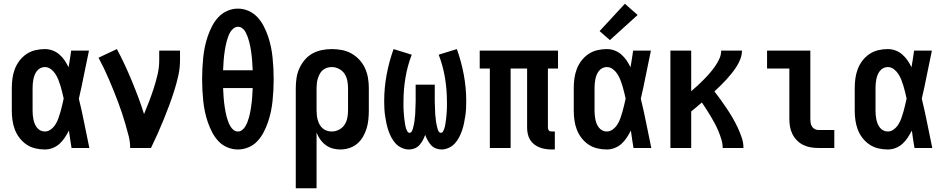

<svg xmlns="http://www.w3.org/2000/svg" viewBox="-20 -790 5040 1025"><path d="M219 8Q194 8 168.5 2Q143 -4 121.5 -18.5Q100 -33 84 -54Q68 -75 59 -99Q50 -123 46.5 -148.5Q43 -174 43 -200V-320Q43 -346 46.5 -371.5Q50 -397 59 -421Q68 -445 84 -466Q100 -487 121.5 -501.5Q143 -516 168.5 -522Q194 -528 219 -528Q241 -528 261 -520.5Q281 -513 297 -499Q313 -485 325 -467.5Q337 -450 346 -431Q350 -454 353.5 -476Q357 -498 360 -520H455Q441 -456 428.5 -391.5Q416 -327 401 -263Q417 -198 430 -132Q443 -66 457 0H362Q358 -23 354.5 -46.5Q351 -70 348 -93Q338 -74 326 -55.5Q314 -37 298 -22.5Q282 -8 261.5 0Q241 8 219 8ZM219 -88Q237 -88 252 -99.5Q267 -111 276.5 -126.5Q286 -142 292 -159Q298 -176 303 -193.5Q308 -211 312 -228.5Q316 -246 320 -264Q316 -281 312 -298Q308 -315 303 -331.5Q298 -348 291.5 -364.5Q285 -381 275.5 -395.5Q266 -410 251.5 -421Q237 -432 219 -432Q207 -432 196 -426.5Q185 -421 177.5 -411.5Q170 -402 165.5 -391Q161 -380 158.5 -368Q156 -356 155 -344Q154 -332 154 -320V-200Q154 -188 155 -176Q156 -164 158.5 -152Q161 -140 165.5 -129Q170 -118 177.5 -108.5Q185 -99 196 -93.5Q207 -88 219 -88Z M675 0Q675 -32 667 -63.5Q659 -95 650 -126Q641 -157 631 -187Q621 -217 609.5 -247.5Q598 -278 586 -307.5Q574 -337 561.5 -366.5Q549 -396 535 -425Q521 -454 506 -482L604 -528Q626 -487 646 -444Q666 -401 684 -357.5Q702 -314 718.5 -270Q735 -226 749 -181Q763 -215 776.5 -250Q790 -285 801.5 -321Q813 -357 821.5 -393.5Q830 -430 830 -468V-520H941V-468Q941 -427 932 -386.5Q923 -346 910.5 -306.5Q898 -267 883.5 -228Q869 -189 853.5 -151Q838 -113 821 -75Q804 -37 786 0Z M1250 8Q1221 8 1193.5 -3.5Q1166 -15 1146 -36.5Q1126 -58 1112.5 -84Q1099 -110 1089.5 -137.5Q1080 -165 1074 -193.5Q1068 -222 1065 -251Q1062 -280 1060.5 -309Q1059 -338 1059 -368Q1059 -397 1060.5 -426Q1062 -455 1065 -484Q1068 -513 1074 -541.5Q1080 -570 1089.5 -597.5Q1099 -625 1112.5 -651Q1126 -677 1146 -698.5Q1166 -720 1193.5 -732Q1221 -744 1250 -744Q1279 -744 1306.5 -732Q1334 -720 1354 -698.5Q1374 -677 1387.5 -651Q1401 -625 1410.5 -597.5Q1420 -570 1426 -541.5Q1432 -513 1435 -484Q1438 -455 1439.5 -426Q1441 -397 1441 -367Q1441 -338 1439.5 -309Q1438 -280 1435 -251Q1432 -222 1426 -193.5Q1420 -165 1410.5 -137.5Q1401 -110 1387.5 -84Q1374 -58 1354 -36.5Q1334 -15 1306.5 -3.5Q1279 8 1250 8ZM1171 -415H1329Q1328 -428 1327.5 -441Q1327 -454 1326 -467Q1325 -480 1323.5 -493Q1322 -506 1320 -519Q1318 -532 1315.5 -544.5Q1313 -557 1309.5 -570Q1306 -583 1301.5 -595Q1297 -607 1291 -618.5Q1285 -630 1274.5 -638.5Q1264 -647 1251 -647Q1238 -647 1227 -638.5Q1216 -630 1209.5 -619Q1203 -608 1198.5 -595.5Q1194 -583 1190.5 -570.5Q1187 -558 1184.5 -545Q1182 -532 1180 -519.5Q1178 -507 1176.5 -494Q1175 -481 1174 -468Q1173 -455 1172.5 -442Q1172 -429 1171 -415ZM1250 -88Q1263 -88 1273.5 -96.5Q1284 -105 1290.5 -116.5Q1297 -128 1301.5 -140Q1306 -152 1309.5 -164.5Q1313 -177 1315.5 -190Q1318 -203 1320 -216Q1322 -229 1323.5 -242Q1325 -255 1326 -267.5Q1327 -280 1327.5 -293Q1328 -306 1329 -320H1171Q1172 -306 1172.5 -293Q1173 -280 1174 -267.5Q1175 -255 1176.5 -242Q1178 -229 1180 -216Q1182 -203 1184.5 -190Q1187 -177 1190.5 -164.5Q1194 -152 1198.5 -140Q1203 -128 1209.5 -116.5Q1216 -105 1226.5 -96.5Q1237 -88 1250 -88Z M1559 215V-320Q1559 -347 1563 -373.5Q1567 -400 1578 -424.5Q1589 -449 1606.5 -470Q1624 -491 1647.5 -504Q1671 -517 1697.5 -522.5Q1724 -528 1751 -528Q1778 -528 1805 -523Q1832 -518 1856 -504.5Q1880 -491 1898.5 -471Q1917 -451 1928.5 -426Q1940 -401 1944.5 -374Q1949 -347 1949 -320V-200Q1949 -176 1946.5 -151.5Q1944 -127 1937 -104Q1930 -81 1917.5 -59.5Q1905 -38 1886.5 -22.5Q1868 -7 1844.5 0.5Q1821 8 1797 8Q1776 8 1756 2.5Q1736 -3 1719 -15.5Q1702 -28 1690 -45Q1678 -62 1670 -82V215ZM1751 -88Q1771 -88 1789.5 -97.5Q1808 -107 1819 -123.5Q1830 -140 1834 -160Q1838 -180 1838 -200V-320Q1838 -340 1834 -360Q1830 -380 1819 -396.5Q1808 -413 1789.5 -422.5Q1771 -432 1751 -432Q1738 -432 1725.5 -428Q1713 -424 1703 -415.5Q1693 -407 1687 -395.5Q1681 -384 1677 -371.5Q1673 -359 1671.5 -346Q1670 -333 1670 -320V-200Q1670 -187 1671.5 -174Q1673 -161 1676.5 -148.5Q1680 -136 1686.5 -124.5Q1693 -113 1703 -104.5Q1713 -96 1725.5 -92Q1738 -88 1751 -88Z M2163 8Q2144 8 2125 -0.5Q2106 -9 2092.5 -23.5Q2079 -38 2069.5 -56Q2060 -74 2053.5 -93Q2047 -112 2043 -131.5Q2039 -151 2036 -170.5Q2033 -190 2032 -210Q2031 -230 2031 -250Q2031 -321 2044 -391Q2057 -461 2081 -528L2178 -498Q2155 -438 2144.5 -375Q2134 -312 2134 -248Q2134 -241 2134 -233.5Q2134 -226 2134 -218.5Q2134 -211 2134.5 -203.5Q2135 -196 2135.5 -189Q2136 -182 2136.5 -174.5Q2137 -167 2138 -159.5Q2139 -152 2140 -145Q2141 -138 2142 -130.5Q2143 -123 2144.5 -116Q2146 -109 2148.5 -102Q2151 -95 2155 -88Q2159 -81 2166 -81Q2173 -81 2177 -87Q2181 -93 2183 -99.5Q2185 -106 2186.5 -112.5Q2188 -119 2189.5 -125.5Q2191 -132 2192 -139Q2193 -146 2193.5 -152.5Q2194 -159 2195 -165.5Q2196 -172 2196.5 -179Q2197 -186 2197 -192.5Q2197 -199 2197.5 -206Q2198 -213 2198 -219.5Q2198 -226 2198.5 -233Q2199 -240 2199 -246.5Q2199 -253 2199 -260V-338H2301V-260Q2301 -253 2301 -246.5Q2301 -240 2301.5 -233Q2302 -226 2302 -219.5Q2302 -213 2302.5 -206Q2303 -199 2303 -192.5Q2303 -186 2303.5 -179Q2304 -172 2305 -165.5Q2306 -159 2306.5 -152.5Q2307 -146 2308 -139Q2309 -132 2310.5 -125.5Q2312 -119 2313.5 -112.5Q2315 -106 2317 -99.5Q2319 -93 2323 -87Q2327 -81 2334 -81Q2341 -81 2345 -88Q2349 -95 2351.5 -102Q2354 -109 2355.5 -116Q2357 -123 2358 -130.5Q2359 -138 2360 -145Q2361 -152 2362 -159.5Q2363 -167 2363.5 -174.5Q2364 -182 2364.5 -189Q2365 -196 2365.5 -203.5Q2366 -211 2366 -218.5Q2366 -226 2366 -233.5Q2366 -241 2366 -248Q2366 -312 2355.5 -375Q2345 -438 2322 -498L2419 -528Q2443 -461 2456 -391Q2469 -321 2469 -250Q2469 -230 2468 -210Q2467 -190 2464 -170.5Q2461 -151 2457 -131.5Q2453 -112 2446.5 -93Q2440 -74 2430.5 -56Q2421 -38 2407.5 -23.5Q2394 -9 2375 -0.5Q2356 8 2337 8Q2321 8 2306 2Q2291 -4 2280.5 -16Q2270 -28 2262.5 -42Q2255 -56 2250 -70Q2245 -56 2237.5 -42Q2230 -28 2219.5 -16Q2209 -4 2194 2Q2179 8 2163 8Z M2925 8Q2909 8 2892.5 5.5Q2876 3 2860.5 -3Q2845 -9 2831.5 -19.5Q2818 -30 2809.5 -44.5Q2801 -59 2797.5 -75.5Q2794 -92 2794 -108V-424H2706V0H2595V-424H2541V-520H2959V-424H2905V-108Q2905 -104 2906.5 -100Q2908 -96 2910.5 -93Q2913 -90 2917 -89Q2921 -88 2925 -88H2942V8Z M3219 8Q3194 8 3168.5 2Q3143 -4 3121.5 -18.5Q3100 -33 3084 -54Q3068 -75 3059 -99Q3050 -123 3046.5 -148.5Q3043 -174 3043 -200V-320Q3043 -346 3046.5 -371.5Q3050 -397 3059 -421Q3068 -445 3084 -466Q3100 -487 3121.5 -501.5Q3143 -516 3168.5 -522Q3194 -528 3219 -528Q3241 -528 3261 -520.5Q3281 -513 3297 -499Q3313 -485 3325 -467.5Q3337 -450 3346 -431Q3350 -454 3353.5 -476Q3357 -498 3360 -520H3455Q3441 -456 3428.5 -391.5Q3416 -327 3401 -263Q3417 -198 3430 -132Q3443 -66 3457 0H3362Q3358 -23 3354.5 -46.5Q3351 -70 3348 -93Q3338 -74 3326 -55.5Q3314 -37 3298 -22.5Q3282 -8 3261.5 0Q3241 8 3219 8ZM3219 -88Q3237 -88 3252 -99.5Q3267 -111 3276.5 -126.5Q3286 -142 3292 -159Q3298 -176 3303 -193.5Q3308 -211 3312 -228.5Q3316 -246 3320 -264Q3316 -281 3312 -298Q3308 -315 3303 -331.5Q3298 -348 3291.5 -364.5Q3285 -381 3275.5 -395.5Q3266 -410 3251.5 -421Q3237 -432 3219 -432Q3207 -432 3196 -426.5Q3185 -421 3177.5 -411.5Q3170 -402 3165.5 -391Q3161 -380 3158.5 -368Q3156 -356 3155 -344Q3154 -332 3154 -320V-200Q3154 -188 3155 -176Q3156 -164 3158.5 -152Q3161 -140 3165.5 -129Q3170 -118 3177.5 -108.5Q3185 -99 3196 -93.5Q3207 -88 3219 -88ZM3236 -576 3181 -624 3316 -770 3384 -710Z M3559 0V-520H3670V-303Q3688 -318 3704.5 -333.5Q3721 -349 3737.5 -365.5Q3754 -382 3769 -399.5Q3784 -417 3797 -435.5Q3810 -454 3820 -475.5Q3830 -497 3830 -520H3941Q3941 -498 3933 -476.5Q3925 -455 3913 -436Q3901 -417 3887 -399.5Q3873 -382 3858 -365.5Q3843 -349 3827 -333.5Q3811 -318 3794 -302Q3812 -279 3828.5 -256Q3845 -233 3861 -209Q3877 -185 3891.5 -160Q3906 -135 3918 -109.5Q3930 -84 3939.5 -56.5Q3949 -29 3949 0H3838Q3838 -23 3831.5 -44.5Q3825 -66 3816.5 -87Q3808 -108 3797.5 -128Q3787 -148 3775.5 -167Q3764 -186 3752 -205Q3740 -224 3727 -243Q3713 -231 3699 -219Q3685 -207 3670 -195V0Z M4349 0Q4328 0 4307.5 -3.5Q4287 -7 4268.5 -16Q4250 -25 4235 -40Q4220 -55 4210.5 -74Q4201 -93 4197.5 -113.5Q4194 -134 4194 -155V-424H4075V-520H4306V-155Q4306 -144 4307.5 -134Q4309 -124 4314.5 -115Q4320 -106 4329.5 -101Q4339 -96 4349 -96H4434V0Z M4719 8Q4694 8 4668.5 2Q4643 -4 4621.5 -18.5Q4600 -33 4584 -54Q4568 -75 4559 -99Q4550 -123 4546.5 -148.5Q4543 -174 4543 -200V-320Q4543 -346 4546.5 -371.5Q4550 -397 4559 -421Q4568 -445 4584 -466Q4600 -487 4621.5 -501.5Q4643 -516 4668.5 -522Q4694 -528 4719 -528Q4741 -528 4761 -520.5Q4781 -513 4797 -499Q4813 -485 4825 -467.5Q4837 -450 4846 -431Q4850 -454 4853.5 -476Q4857 -498 4860 -520H4955Q4941 -456 4928.5 -391.5Q4916 -327 4901 -263Q4917 -198 4930 -132Q4943 -66 4957 0H4862Q4858 -23 4854.5 -46.5Q4851 -70 4848 -93Q4838 -74 4826 -55.5Q4814 -37 4798 -22.5Q4782 -8 4761.5 0Q4741 8 4719 8ZM4719 -88Q4737 -88 4752 -99.5Q4767 -111 4776.5 -126.5Q4786 -142 4792 -159Q4798 -176 4803 -193.5Q4808 -211 4812 -228.5Q4816 -246 4820 -264Q4816 -281 4812 -298Q4808 -315 4803 -331.5Q4798 -348 4791.5 -364.5Q4785 -381 4775.5 -395.5Q4766 -410 4751.5 -421Q4737 -432 4719 -432Q4707 -432 4696 -426.5Q4685 -421 4677.5 -411.5Q4670 -402 4665.5 -391Q4661 -380 4658.5 -368Q4656 -356 4655 -344Q4654 -332 4654 -320V-200Q4654 -188 4655 -176Q4656 -164 4658.5 -152Q4661 -140 4665.5 -129Q4670 -118 4677.5 -108.5Q4685 -99 4696 -93.5Q4707 -88 4719 -88Z"/></svg>

Font: Iosevka SS08 Regular
Style: Bold
Weight: 700
Monospace: yes
Designer: Belleve Invis
Foundry: Belleve Invis
Version: Version 16.3.4; ttfautohint (v1.8.4)